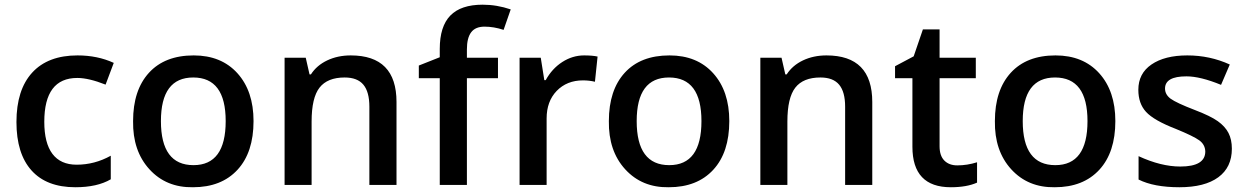

<svg xmlns="http://www.w3.org/2000/svg" viewBox="-20 -785 5291 815"><path d="M299.8 9.8Q177.7 9.8 113.8 -61.5Q49.8 -132.8 49.8 -267.1Q49.8 -403.8 116.7 -476.8Q183.6 -549.8 309.1 -549.8Q394 -549.8 462.9 -518.1L428.2 -425.8Q356.4 -454.1 308.1 -454.1Q168 -454.1 168 -268.1Q168 -177.7 202.6 -131.8Q237.3 -85.9 305.2 -85.9Q381.8 -85.9 450.2 -124V-23.9Q392.6 9.8 299.8 9.8Z M1056.2 -271Q1056.2 -138.2 988.3 -64.5Q919.9 9.8 799.3 9.8Q685.5 11.7 614.3 -66.4Q543 -144.5 544.9 -271Q544.9 -402.3 612.3 -476.1Q679.7 -549.8 802.2 -549.8Q919.4 -549.8 987.8 -474.1Q1056.2 -398.4 1056.2 -271ZM663.1 -271Q663.1 -84 801.3 -84Q938 -84 938 -271Q938 -456.1 800.3 -456.1Q663.1 -456.1 663.1 -271Z M1663.1 -352.1V0H1547.9V-332Q1547.9 -395 1522.5 -425.5Q1497.1 -456.1 1442.9 -456.1Q1370.1 -456.1 1336.4 -413.1Q1302.7 -370.1 1302.7 -269V0H1188V-540H1277.8L1293.9 -469.2H1299.8Q1324.2 -507.3 1368.9 -528.6Q1413.6 -549.8 1468.8 -549.8Q1663.1 -549.8 1663.1 -352.1Z M2093.8 -540V-453.1H1961.9V0H1846.7V-453.1H1757.8V-506.8L1846.7 -542V-577.1Q1846.7 -672.9 1891.6 -719Q1936.5 -765.1 2028.8 -765.1Q2088.9 -765.1 2147.9 -745.1L2117.7 -658.2Q2076.2 -671.9 2036.6 -671.9Q1998 -671.9 1980 -647.9Q1961.9 -624 1961.9 -575.2V-540Z M2459.5 -549.8Q2495.1 -549.8 2516.6 -544.9L2505.4 -438Q2481 -443.8 2454.6 -443.8Q2386.2 -443.8 2342.8 -398.9Q2300.3 -354.5 2300.3 -282.2V0H2185.5V-540H2275.4L2290.5 -444.8H2296.4Q2323.2 -493.7 2366.7 -521.7Q2410.2 -549.8 2459.5 -549.8Z M3075.7 -271Q3075.7 -138.2 3007.8 -64.5Q2939.5 9.8 2818.8 9.8Q2705.1 11.7 2633.8 -66.4Q2562.5 -144.5 2564.5 -271Q2564.5 -402.3 2631.8 -476.1Q2699.2 -549.8 2821.8 -549.8Q2939 -549.8 3007.3 -474.1Q3075.7 -398.4 3075.7 -271ZM2682.6 -271Q2682.6 -84 2820.8 -84Q2957.5 -84 2957.5 -271Q2957.5 -456.1 2819.8 -456.1Q2682.6 -456.1 2682.6 -271Z M3682.6 -352.1V0H3567.4V-332Q3567.4 -395 3542 -425.5Q3516.6 -456.1 3462.4 -456.1Q3389.6 -456.1 3356 -413.1Q3322.3 -370.1 3322.3 -269V0H3207.5V-540H3297.4L3313.5 -469.2H3319.3Q3343.8 -507.3 3388.4 -528.6Q3433.1 -549.8 3488.3 -549.8Q3682.6 -549.8 3682.6 -352.1Z M4043.5 -83Q4085.4 -83 4127.4 -96.2V-9.8Q4083.5 9.8 4016.1 9.8Q3853 9.8 3853 -162.1V-453.1H3779.3V-503.9L3858.4 -545.9L3897.5 -660.2H3968.3V-540H4122.1V-453.1H3968.3V-164.1Q3968.3 -124 3988.5 -103.5Q4008.8 -83 4043.5 -83Z M4714.4 -271Q4714.4 -138.2 4646.5 -64.5Q4578.1 9.8 4457.5 9.8Q4343.8 11.7 4272.5 -66.4Q4201.2 -144.5 4203.1 -271Q4203.1 -402.3 4270.5 -476.1Q4337.9 -549.8 4460.4 -549.8Q4577.6 -549.8 4646 -474.1Q4714.4 -398.4 4714.4 -271ZM4321.3 -271Q4321.3 -84 4459.5 -84Q4596.2 -84 4596.2 -271Q4596.2 -456.1 4458.5 -456.1Q4321.3 -456.1 4321.3 -271Z M5209 -153.8Q5209 -74.7 5151.4 -32.5Q5093.8 9.8 4986.3 9.8Q4877.9 9.8 4813 -22.9V-122.1Q4908.2 -78.1 4990.2 -78.1Q5096.2 -78.1 5096.2 -142.1Q5095.2 -171.4 5070.8 -189.2Q5046.4 -207 4971.2 -237.8Q4877.9 -273.9 4844.7 -310.1Q4812 -345.7 4812 -403.8Q4812 -473.1 4867.7 -511.2Q4923.8 -549.8 5020 -549.8Q5115.7 -549.8 5200.2 -511.2L5163.1 -424.8Q5075.2 -460.9 5016.1 -460.9Q4925.3 -460.9 4925.3 -409.2Q4925.3 -383.8 4948.7 -366.2Q4973.6 -348.1 5052.2 -317.9Q5118.7 -292.5 5149.4 -270.5Q5180.2 -248.5 5194.6 -220.7Q5209 -192.9 5209 -153.8Z"/></svg>

Font: Open Sans
Style: SemiBold
Weight: 600
Foundry: Ascender Corporation
Version: Version 1.10